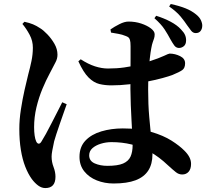

<svg xmlns="http://www.w3.org/2000/svg" viewBox="-20 -872 1040 957"><path d="M829.4 -676.1Q817.5 -699 800.6 -725.1Q783.7 -751.2 749.7 -781.2L758.4 -793.4Q797.8 -781.1 830.2 -763.9Q862.7 -746.6 881.6 -726Q896.7 -710.6 902.4 -697.3Q908 -684 907.5 -669.7Q907.2 -650.7 896.1 -641.7Q885 -632.7 870.9 -632.9Q857 -633.9 848.6 -645.5Q840.2 -657 829.4 -676.1ZM912.4 -746.5Q900.7 -764.6 880.7 -789Q860.6 -813.5 823.1 -839.8L831.1 -852Q874.9 -842.5 905 -830.4Q935.2 -818.3 957.3 -800.1Q974.6 -786.3 981.6 -770.8Q988.6 -755.3 988.1 -743.2Q987.8 -727.8 979.5 -717.3Q971.2 -706.8 954.9 -707.1Q942.2 -707.4 933.1 -718.5Q924 -729.7 912.4 -746.5ZM370.6 -566.4 382.3 -576.5Q419.5 -552.3 453.3 -541.4Q487.2 -530.5 518.2 -530.5Q562 -530.5 599.1 -535.8Q636.2 -541 666.9 -549.2Q697.5 -557.4 720.6 -564.9Q774.3 -582.5 797.5 -593.7Q820.8 -604.9 825.6 -604.9Q852.6 -604.7 877.6 -592.3Q902.6 -580 902.6 -556.6Q902.6 -532.7 888.4 -522.6Q874.1 -512.6 839.5 -498.3Q822.9 -492 790 -482.9Q757.1 -473.8 714.5 -465.6Q671.9 -457.5 625.7 -452Q579.5 -446.5 535.3 -446.5Q503.1 -446.5 475.1 -453.3Q447.1 -460.2 421.4 -485.7Q395.7 -511.3 370.6 -566.4ZM533.4 -709.6 530.6 -725.3Q549.7 -738.8 575.2 -751.6Q600.6 -764.5 620.7 -764.5Q654.5 -764.5 684.1 -754.6Q713.7 -744.7 732.3 -730.3Q750.9 -715.9 750.9 -701.2Q750.9 -689.3 748 -680.7Q745.2 -672.1 741.3 -661.4Q737.4 -650.6 734.2 -632.4Q730.4 -613.5 726.7 -580.7Q723.1 -547.9 720.7 -507.9Q718.4 -468 718.4 -427Q718.4 -350.7 723.8 -290Q729.1 -229.3 734.5 -182.8Q739.9 -136.4 739.9 -102.1Q739.9 -54.9 719.3 -22.4Q698.6 10.1 656 26.4Q613.3 42.6 546 42.6Q501.3 42.6 462.5 27.2Q423.7 11.8 399.9 -18.1Q376.2 -47.9 376.2 -90.4Q376.2 -139.9 405.9 -171.2Q435.6 -202.5 485.2 -217.2Q534.8 -231.9 591.9 -231.9Q675.2 -231.9 734.7 -214.3Q794.3 -196.7 834.8 -171.1Q875.2 -145.5 899.1 -121.1Q915.3 -105.2 923.8 -88.9Q932.3 -72.6 932.3 -55.2Q932.3 -29.9 920.3 -16.1Q908.3 -2.3 888.1 -2.3Q871 -2.3 856.5 -13.9Q841.9 -25.5 816.6 -48.6Q772.9 -90.1 728 -115.2Q683.2 -140.3 635.7 -152Q588.2 -163.6 535.9 -163.6Q508.3 -163.6 482.7 -155.7Q457 -147.8 440.7 -133.4Q424.5 -118.9 424.5 -97.6Q424.5 -69.6 452.2 -57.5Q479.9 -45.4 515.5 -45.4Q566.7 -45.4 593.4 -56.9Q620.2 -68.5 630.7 -91.5Q641.1 -114.6 641.1 -149.3Q641.1 -168.2 639.5 -199.2Q637.9 -230.2 635.7 -268.7Q633.6 -307.3 631.9 -348.8Q630.3 -390.3 630 -428.7Q630 -467 630.4 -509.2Q630.8 -551.4 630.8 -587.2Q630.8 -622.9 630.8 -641.1Q630.8 -663 627.8 -672.6Q624.9 -682.2 619.7 -686.1Q614.5 -689.9 605.3 -693.1Q589.4 -699.8 570.4 -703.2Q551.4 -706.7 533.4 -709.6ZM91.6 -752.7 101.8 -763.5Q126.8 -758 144.4 -750.8Q161.9 -743.6 180.5 -731.1Q195.8 -721.9 216 -700.9Q236.2 -679.9 251.4 -653.6Q266.5 -627.2 266.5 -599.5Q266.5 -578.9 255.8 -559.8Q245.1 -540.6 227.5 -505.5Q209.8 -472.9 191.6 -429.6Q173.5 -386.3 161.7 -337.2Q150 -288.2 150 -238.1Q150 -214.7 152.7 -196.3Q155.4 -177.9 160.3 -167.4Q165.3 -156.5 172.6 -155.9Q180 -155.3 186.7 -166.7Q195.4 -180.2 209 -204.9Q222.6 -229.7 237.5 -259Q252.4 -288.3 266.6 -315.8Q280.8 -343.3 290.3 -362.3L312.4 -352.5Q305.4 -332.1 296 -305.9Q286.7 -279.8 277.6 -253.2Q268.6 -226.5 261 -204.1Q253.4 -181.7 249.9 -167.7Q243.6 -138 240.4 -120.5Q237.2 -103 237.2 -91.5Q237.2 -64.7 246.9 -39.6Q256.5 -14.6 256.5 8.9Q256.5 65.4 205.9 65.4Q187.6 65.4 170.4 52.9Q153.3 40.3 138.4 20.2Q120.1 -5.1 105.9 -41.3Q91.7 -77.5 84 -124.9Q76.3 -172.2 76.3 -229.4Q76.3 -275.7 84.2 -326.7Q92.1 -377.8 102.5 -423.9Q112.9 -470 120.5 -500Q130.5 -536.7 137 -568.6Q143.6 -600.4 143.8 -633.8Q144.1 -668 127.6 -698.8Q111.1 -729.6 91.6 -752.7Z"/></svg>

Font: Early Summer Mincho VF
Style: Regular
Weight: 250
Designer: GuiWonder
Version: Version 1.002